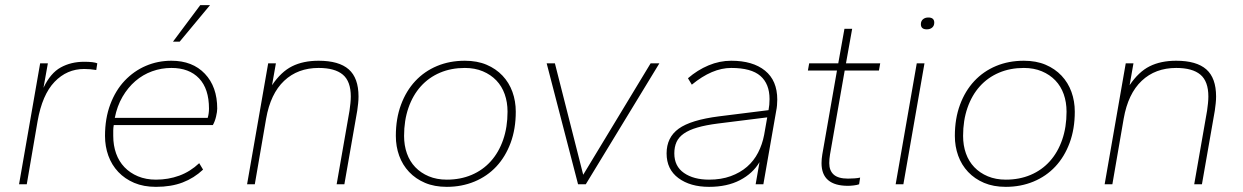

<svg xmlns="http://www.w3.org/2000/svg" viewBox="-20 -716 4828 746"><path d="M54 0 136 -470H166L149 -375Q176 -432 216 -454Q256 -476 307 -476Q344 -476 358 -470L354 -444Q342 -446 330.5 -447Q319 -448 307 -448Q240 -448 192 -398Q144 -348 126 -245L84 0Z M586 10Q538 10 501.5 -5.5Q465 -21 439.5 -48Q414 -75 401 -111Q388 -147 388 -188Q388 -256 408.5 -310.5Q429 -365 464.5 -402.5Q500 -440 546.5 -460Q593 -480 646 -480Q728 -480 776 -429.5Q824 -379 824 -294Q824 -282 819.5 -263Q815 -244 807 -230H422Q420 -219 420 -209Q420 -199 420 -188Q420 -151 431 -120Q442 -89 463.5 -66.5Q485 -44 516 -31Q547 -18 586 -18Q634 -18 676.5 -33.5Q719 -49 754 -82L769 -57Q734 -24 689.5 -7Q645 10 586 10ZM646 -452Q607 -452 571 -439Q535 -426 506 -401Q477 -376 456 -340Q435 -304 426 -258H787Q792 -275 792 -294Q792 -371 753.5 -411.5Q715 -452 646 -452ZM652 -554 758 -696H796L678 -554Z M1288 0 1338 -286Q1340 -300 1341.5 -314.5Q1343 -329 1343 -341Q1343 -400 1312 -426Q1281 -452 1218 -452Q1137 -452 1084 -402Q1031 -352 1014 -255L970 0H940L1022 -470H1052L1037 -385Q1072 -437 1115 -458.5Q1158 -480 1218 -480Q1297 -480 1335 -446.5Q1373 -413 1373 -341Q1373 -328 1371.5 -314Q1370 -300 1368 -286L1318 0Z M1716 10Q1668 10 1631.5 -5.5Q1595 -21 1569.5 -48Q1544 -75 1531 -111Q1518 -147 1518 -188Q1518 -255 1538 -309Q1558 -363 1593.5 -401Q1629 -439 1678 -459.5Q1727 -480 1786 -480Q1834 -480 1870.5 -464.5Q1907 -449 1932.5 -422Q1958 -395 1971 -359Q1984 -323 1984 -282Q1984 -215 1964 -161Q1944 -107 1908.5 -69Q1873 -31 1823.5 -10.5Q1774 10 1716 10ZM1716 -18Q1769 -18 1812.5 -36.5Q1856 -55 1887 -89.5Q1918 -124 1935 -173Q1952 -222 1952 -282Q1952 -319 1941 -350Q1930 -381 1908.5 -403.5Q1887 -426 1856 -439Q1825 -452 1786 -452Q1733 -452 1689.5 -433.5Q1646 -415 1615 -380.5Q1584 -346 1567 -297Q1550 -248 1550 -188Q1550 -151 1561 -120Q1572 -89 1593.5 -66.5Q1615 -44 1646 -31Q1677 -18 1716 -18Z M2226 0 2104 -470H2136L2246 -37L2508 -470H2542L2256 0Z M2735 10Q2662 10 2616 -24Q2570 -58 2570 -120Q2570 -182 2617 -216Q2664 -250 2774 -264L2966 -288Q2970 -308 2970 -331Q2970 -390 2934.5 -421Q2899 -452 2821 -452Q2747 -452 2668 -387L2653 -412Q2690 -444 2733 -462Q2776 -480 2821 -480Q2905 -480 2952.5 -441.5Q3000 -403 3000 -329Q3000 -319 2999 -307Q2998 -295 2996 -286L2946 0H2916L2931 -86Q2905 -42 2855 -16Q2805 10 2735 10ZM2735 -18Q2782 -18 2819 -31.5Q2856 -45 2882.5 -68Q2909 -91 2925.5 -123Q2942 -155 2949 -192L2961 -260L2769 -236Q2722 -230 2689.5 -220.5Q2657 -211 2637 -197Q2617 -183 2608.5 -164Q2600 -145 2600 -120Q2600 -70 2637.5 -44Q2675 -18 2735 -18Z M3275 6Q3172 6 3172 -82Q3172 -98 3175 -116L3232 -442H3119L3124 -470H3237L3261 -604H3291L3267 -470H3400L3395 -442H3262L3205 -116Q3202 -98 3202 -82Q3202 -53 3219.5 -37.5Q3237 -22 3275 -22Q3287 -22 3300.5 -23Q3314 -24 3322 -26L3318 0Q3310 3 3297 4.5Q3284 6 3275 6Z M3460 0 3542 -470H3572L3490 0ZM3581 -602Q3558 -602 3558 -622Q3558 -634 3566 -641Q3574 -648 3587 -648Q3610 -648 3610 -628Q3610 -616 3602 -609Q3594 -602 3581 -602Z M3888 10Q3840 10 3803.5 -5.5Q3767 -21 3741.5 -48Q3716 -75 3703 -111Q3690 -147 3690 -188Q3690 -255 3710 -309Q3730 -363 3765.5 -401Q3801 -439 3850 -459.5Q3899 -480 3958 -480Q4006 -480 4042.5 -464.5Q4079 -449 4104.5 -422Q4130 -395 4143 -359Q4156 -323 4156 -282Q4156 -215 4136 -161Q4116 -107 4080.5 -69Q4045 -31 3995.5 -10.5Q3946 10 3888 10ZM3888 -18Q3941 -18 3984.5 -36.5Q4028 -55 4059 -89.5Q4090 -124 4107 -173Q4124 -222 4124 -282Q4124 -319 4113 -350Q4102 -381 4080.5 -403.5Q4059 -426 4028 -439Q3997 -452 3958 -452Q3905 -452 3861.5 -433.5Q3818 -415 3787 -380.5Q3756 -346 3739 -297Q3722 -248 3722 -188Q3722 -151 3733 -120Q3744 -89 3765.5 -66.5Q3787 -44 3818 -31Q3849 -18 3888 -18Z M4620 0 4670 -286Q4672 -300 4673.5 -314.5Q4675 -329 4675 -341Q4675 -400 4644 -426Q4613 -452 4550 -452Q4469 -452 4416 -402Q4363 -352 4346 -255L4302 0H4272L4354 -470H4384L4369 -385Q4404 -437 4447 -458.5Q4490 -480 4550 -480Q4629 -480 4667 -446.5Q4705 -413 4705 -341Q4705 -328 4703.5 -314Q4702 -300 4700 -286L4650 0Z"/></svg>

Font: Celebes Thin
Style: Italic
Weight: 250
Italic angle: -10°
Designer: Anugrah Pasau
Foundry: Lafontype
Version: Version 1.000; ttfautohint (v1.8.4)